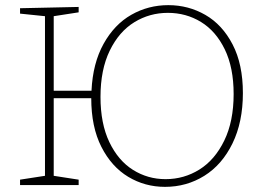

<svg xmlns="http://www.w3.org/2000/svg" viewBox="-20 -720 1039 747"><path d="M925 -358Q925 -245 884.5 -162Q844 -79 775 -36Q706 7 622 7Q544 7 479 -32Q414 -71 374.5 -148.5Q335 -226 335 -338H189V-36L286 -21V0H58V-21L155 -36V-657L58 -667V-688L286 -693V-672L189 -657V-367H336Q341 -474 383 -549.5Q425 -625 491 -662.5Q557 -700 635 -700Q713 -700 779 -662Q845 -624 885 -547Q925 -470 925 -358ZM889 -354Q889 -457 854.5 -528Q820 -599 762 -634.5Q704 -670 633 -670Q562 -670 502.5 -633.5Q443 -597 407 -523Q371 -449 371 -343Q371 -239 405.5 -167Q440 -95 497.5 -59Q555 -23 624 -23Q696 -23 756 -60.5Q816 -98 852.5 -173Q889 -248 889 -354Z"/></svg>

Font: Bitter Pro ExtraLight
Style: Regular
Weight: 275
Designer: Sol Matas, and Bitter project Authors
Foundry: Sol Matas
Version: Version 1.010